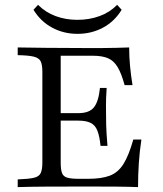

<svg xmlns="http://www.w3.org/2000/svg" viewBox="-20 -765 668 785"><path d="M52.4 0V-31.5Q96 -33.1 117.7 -37.9Q139.5 -42.7 146.4 -57.3Q153.2 -71.8 153.2 -100.8V-470.2Q153.2 -500 146.4 -514.1Q139.5 -528.2 117.7 -533.5Q96 -538.7 52.4 -539.5V-571Q96.8 -570.2 168.5 -569.4Q240.3 -568.5 336.3 -568.5Q363.7 -568.5 394 -568.5Q424.2 -568.5 453.6 -569.4Q483.1 -570.2 508.1 -571Q508.1 -533.1 511.7 -494.8Q515.3 -456.5 521.8 -416.9H489.5Q476.6 -464.5 460.9 -490.7Q445.2 -516.9 421.4 -527Q397.6 -537.1 359.7 -537.1H228.2V-100.8Q228.2 -71.8 233.5 -57.7Q238.7 -43.5 254.8 -38.7Q271 -33.9 303.2 -33.9H339.5Q395.2 -33.9 429 -46.8Q462.9 -59.7 484.7 -94.4Q506.5 -129 525 -194.4H558.1Q550.8 -146 547.6 -98Q544.4 -50 544.4 0Q504 -1.6 453.2 -2Q402.4 -2.4 336.3 -2.4Q241.1 -2.4 169.4 -2Q97.6 -1.6 52.4 0ZM200.8 -271.8V-302.4H355.6V-271.8ZM391.1 -168.5Q387.1 -208.1 378.2 -230.6Q369.4 -253.2 350.8 -262.5Q332.3 -271.8 300 -271.8V-302.4Q345.2 -302.4 364.1 -326.2Q383.1 -350 388.7 -405.6H416.1Q412.9 -358.1 413.3 -333.1Q413.7 -308.1 413.7 -287.1Q413.7 -270.2 414.1 -254.4Q414.5 -238.7 415.7 -218.5Q416.9 -198.4 419.4 -168.5ZM296.8 -626.6Q240.3 -626.6 193.1 -652Q146 -677.4 116.9 -725L135.5 -745.2Q166.1 -714.5 207.3 -699.2Q248.4 -683.9 296.8 -683.9Q345.2 -683.9 387.1 -699.2Q429 -714.5 458.9 -745.2L477.4 -725Q448.4 -677.4 401.2 -652Q354 -626.6 296.8 -626.6Z"/></svg>

Font: Playfair 12pt Light
Style: Regular
Weight: 300
Designer: Claus Eggers Sørensen
Foundry: Claus Eggers Sørensen
Version: Version 2.000;gftools[0.9.28]